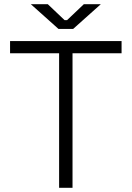

<svg xmlns="http://www.w3.org/2000/svg" viewBox="-20 -896 628 916"><path d="M326 0H262V-642H28V-700H560V-642H326ZM329 -758H259L127 -876H208L288 -800H300L380 -876H461Z"/></svg>

Font: Space Grotesk Variable Light
Style: Regular
Weight: 300
Designer: Florian Karsten
Foundry: Florian Karsten
Version: Version 2.000